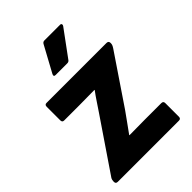

<svg xmlns="http://www.w3.org/2000/svg" viewBox="-209 -802 895 895"><g transform="rotate(-45 239.0 -354.0)"><path d="M28 0Q15 0 15 -12V-16Q15 -25 19 -33L193 -289Q208 -311 223.5 -334.5Q239 -358 254 -378V-380Q228 -380 203.5 -379.5Q179 -379 153 -379H53Q41 -379 41 -392V-482Q41 -495 53 -495H448Q462 -495 462 -482V-479Q462 -474 460 -468.5Q458 -463 452 -454L289 -213Q272 -189 255 -165.5Q238 -142 220 -117V-115Q249 -115 272 -115.5Q295 -116 322 -116H431Q444 -116 444 -103V-13Q444 0 431 0ZM175 -557Q161 -557 168 -571L237 -698Q242 -708 252 -708H355Q362 -708 363.5 -703Q365 -698 361 -693L267 -565Q262 -557 252 -557Z"/></g></svg>

Font: Sofia Sans ExtraBold
Style: Regular
Weight: 800
Designer: Botio Nikoltchev, Ani Petrova
Foundry: lettersoup
Version: Version 4.101; ttfautohint (v1.8.4.7-5d5b)